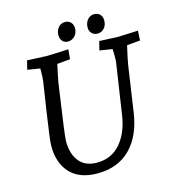

<svg xmlns="http://www.w3.org/2000/svg" viewBox="-126 -971 996 1092"><g transform="rotate(-15 372.5 -425.0)"><path d="M99 -203Q99 -224 105 -268Q111 -312 123 -395L150 -572Q153 -589 153 -646L79 -658L92 -710Q187 -705 206 -705Q228 -705 335 -710L330 -653L253 -646L248 -623Q243 -600 238.5 -578Q234 -556 231 -538L222 -475Q204 -351 196 -291.5Q188 -232 187 -209Q187 -133 222.5 -89Q258 -45 327 -45Q412 -45 465 -106Q518 -167 533 -267L579 -572Q580 -578 580 -603Q580 -633 579 -646L504 -658L517 -710Q607 -705 625 -705Q645 -705 745 -710L742 -653L664 -646Q647 -574 641 -538L601 -266Q582 -134 508.5 -59.5Q435 15 314 15Q209 15 154 -43.5Q99 -102 99 -203ZM473 -801Q473 -828 488.5 -846.5Q504 -865 528 -865Q550 -865 562.5 -851.5Q575 -838 575 -816Q575 -788 559 -770.5Q543 -753 520 -753Q500 -753 486.5 -766Q473 -779 473 -801ZM301 -801Q301 -828 316.5 -846.5Q332 -865 357 -865Q377 -865 390 -851.5Q403 -838 403 -816Q403 -789 386 -771Q369 -753 345 -753Q326 -753 314 -765.5Q302 -778 301 -801Z"/></g></svg>

Font: Andada Pro
Style: Italic
Weight: 400
Italic angle: -7°
Designer: Carolina Giovagnoli
Foundry: Huerta Tipografica
Version: Version 3.005; ttfautohint (v1.8.4)